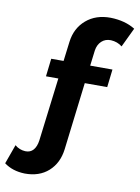

<svg xmlns="http://www.w3.org/2000/svg" viewBox="-216 -819 790 1087"><g transform="rotate(10 178.5 -275.5)"><path d="M354 -627Q322 -628 300.5 -608Q279 -588 274 -554L263 -465H391L379 -362H250L203 26Q193 107 140 154.5Q87 202 3 201Q-67 199 -115 163L-75 52Q-50 74 -15 76Q14 77 31 57.5Q48 38 53 2L98 -362H27L39 -465H110L124 -577Q134 -657 190 -705Q246 -753 331 -752Q414 -750 472 -714L419 -603Q392 -625 354 -627Z"/></g></svg>

Font: Montserrat-Arabic SemiBold
Style: Regular
Weight: 600
Designer: Mohamed Gaber
Foundry: Kief Type Foundry
Version: Version 5.008;PS 005.008;hotconv 1.0.88;makeotf.lib2.5.64775